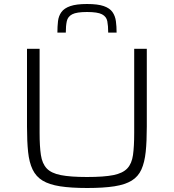

<svg xmlns="http://www.w3.org/2000/svg" viewBox="-20 -932 870 960"><path d="M416 8Q335 8 280.5 -0.5Q226 -9 193 -29Q160 -49 143 -84.5Q126 -120 120.5 -172.5Q115 -225 115 -299V-688H178V-268Q178 -200 184.5 -157Q191 -114 213.5 -90Q236 -66 284 -56.5Q332 -47 415 -47Q500 -47 547 -56.5Q594 -66 616.5 -90Q639 -114 645 -157Q651 -200 651 -268V-688H714V-299Q714 -225 708.5 -172.5Q703 -120 687 -84.5Q671 -49 638.5 -29Q606 -9 552 -0.5Q498 8 416 8ZM415 -912Q469 -912 499 -901.5Q529 -891 542.5 -871.5Q556 -852 559.5 -826Q563 -800 563 -769H521Q521 -803 516.5 -826Q512 -849 490 -860.5Q468 -872 415 -872Q363 -872 341 -860.5Q319 -849 314 -826Q309 -803 309 -769H267Q267 -800 270 -826Q273 -852 287 -871.5Q301 -891 331.5 -901.5Q362 -912 415 -912Z"/></svg>

Font: Saira Expanded Light
Style: Regular
Weight: 300
Width: 7
Designer: Hector Gatti with collaboration of the Omnibus-Type team
Foundry: Omnibus-Type
Version: Version 1.101